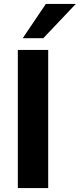

<svg xmlns="http://www.w3.org/2000/svg" viewBox="-20 -960 407 980"><path d="M71 0V-705H226V0ZM96 -765 214 -940H367L201 -765Z"/></svg>

Font: Nunito Sans 12pt ExtraBold
Style: Regular
Weight: 800
Designer: Vernon Adams
Foundry: Vernon Adams
Version: Version 3.101;gftools[0.9.27]